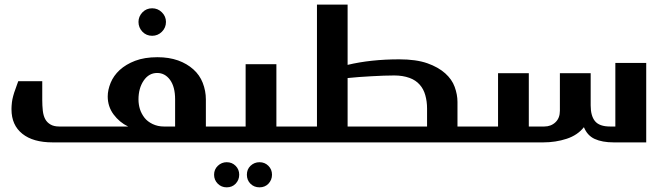

<svg xmlns="http://www.w3.org/2000/svg" viewBox="-20 -617 2878 832"><path d="M580.1 -522Q580.1 -545.4 597.2 -563.5Q614.3 -581.1 639.2 -581.1Q664.1 -581.1 681.6 -563.5Q699.2 -545.9 699.2 -522Q699.2 -497.1 681.6 -479.5Q664.1 -461.9 639.2 -461.9Q614.3 -461.9 597.2 -479.5Q580.1 -497.6 580.1 -522ZM163.1 -183.1Q163.1 -160.6 165.5 -137.2Q168 -115.7 175.8 -101.1Q183.6 -86.4 198.7 -77.6Q213.4 -68.8 236.8 -68.8H535.2Q497.6 -86.9 472.2 -121.1Q446.8 -155.3 446.8 -199.2Q446.8 -227.1 459.5 -258.3Q472.2 -289.1 498.5 -313.5Q525.9 -338.4 565.4 -353.5Q606.4 -369.1 662.1 -369.1Q712.4 -369.1 752 -355Q790 -341.3 817.9 -316.4Q845.2 -292 858.4 -258.3Q872.1 -223.1 872.1 -186V-68.8H914.1Q932.1 -68.8 932.1 -49.8V-12.2Q932.1 0 914.1 0H208Q123.5 0 77.1 -37.1Q29.8 -74.7 29.8 -143.1V-147Q29.8 -156.2 31.7 -173.8Q33.2 -186.5 37.1 -200.7Q41.5 -217.3 46.4 -229.5Q48.3 -234.9 52.5 -246.8Q56.6 -258.8 59.1 -265.1H163.1ZM738.8 -187Q738.8 -240.7 716.8 -271Q694.8 -300.8 661.1 -300.8Q625 -300.8 602.5 -267.6Q580.1 -234.4 580.1 -186Q580.1 -164.6 586.4 -144Q592.8 -124 606.4 -106.4Q619.1 -90.3 641.1 -79.6Q663.6 -68.8 689.9 -68.8H738.8Z M911.6 0Q892.6 0 892.6 -13.2V-55.2Q892.6 -68.8 911.6 -68.8H1044.4V-338.9H1177.7V-68.8H1235.8Q1253.4 -68.8 1253.4 -49.8V-18.1Q1253.4 0 1235.8 0ZM923.8 101.6Q940.4 85.9 962.4 85.9Q985.4 85.9 1001 101.6Q1016.6 117.2 1016.6 140.1Q1016.6 162.6 1001 179.2Q985.8 194.8 962.4 194.8Q939.5 194.8 923.8 179.2Q907.7 163.1 907.7 140.1Q907.7 117.2 923.8 101.6ZM1065.4 101.6Q1082 85.9 1104.5 85.9Q1127.4 85.9 1143.1 101.6Q1158.7 117.2 1158.7 140.1Q1158.7 162.6 1143.1 179.2Q1127.9 194.8 1104.5 194.8Q1081.1 194.8 1065.4 179.2Q1049.8 163.6 1049.8 140.1Q1049.8 116.7 1065.4 101.6Z M1353.5 -68.8V-597.2H1486.3V-335.9Q1586.9 -359.9 1710.4 -359.9Q1783.2 -359.9 1832 -342.8Q1878.9 -326.2 1909.2 -299.3Q1938.5 -272.9 1950.2 -240.7Q1962.4 -207 1962.4 -175.8V-68.8H2006.3Q2025.4 -68.8 2025.4 -49.8V-12.2Q2025.4 0 2006.3 0H1232.4Q1214.4 0 1214.4 -18.1V-49.8Q1214.4 -68.8 1232.4 -68.8ZM1830.6 -68.8V-147Q1830.6 -177.7 1822.8 -205.1Q1815.4 -231.4 1798.8 -250Q1781.7 -269.5 1754.9 -279.3Q1725.6 -290 1688.5 -290Q1676.3 -290 1642.1 -289.1Q1626 -288.6 1589.4 -286.6Q1553.2 -284.7 1535.6 -283.2Q1507.3 -280.8 1486.3 -278.8V-68.8Z M2539.6 -160.2Q2539.6 -115.2 2558.1 -92.3Q2577.1 -68.8 2623.5 -68.8H2646.5V-344.2H2780.3V0H2639.2Q2589.4 0 2556.6 -15.1Q2524.9 -29.8 2510.3 -65.9Q2482.9 -31.2 2435.5 -15.6Q2387.7 0 2334.5 0H2005.4Q1987.3 0 1987.3 -18.1V-49.8Q1987.3 -68.8 2005.4 -68.8H2138.2V-299.8H2271.5V-68.8H2338.4Q2367.7 -68.8 2387.2 -87.4Q2406.2 -105.5 2406.2 -137.2V-299.8H2539.6Z"/></svg>

Font: SimahzazaarabicW05-SemiBold
Style: Regular
Weight: 600
Designer: Ahmed zaza
Foundry: Ahmed zaza
Version: Version 1.001